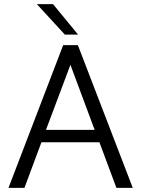

<svg xmlns="http://www.w3.org/2000/svg" viewBox="-20 -907 683 927"><path d="M21 0ZM460 -220H180L98 0H21L285 -689H356L621 0H542ZM437 -280 320 -594 202 -280ZM158 -887H236L357 -740H293Z"/></svg>

Font: Martel Sans Light
Style: Regular
Weight: 300
Designer: Dan Reynolds and Mathieu Réguer
Foundry: Dan Reynolds and Mathieu Réguer
Version: Version 1.002; ttfautohint (v1.1) -l 5 -r 5 -G 72 -x 0 -D la